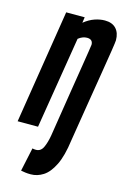

<svg xmlns="http://www.w3.org/2000/svg" viewBox="-130 -607 580 882"><g transform="rotate(15 159.5 -165.5)"><path d="M249 21Q239 97 217.5 140.5Q196 184 168 202Q140 220 109 220Q94 220 83 218.5Q72 217 62 215L86 103Q94 105 103 105Q126 105 137 81.5Q148 58 154 23Q175 -109 188 -192.5Q201 -276 209 -323.5Q217 -371 220 -393Q223 -415 224 -420.5Q225 -426 225 -427Q225 -453 197 -453Q176 -453 156 -437L85 0H-12L74 -541H162L158 -514Q183 -534 208 -542.5Q233 -551 256 -551Q291 -551 309.5 -531Q328 -511 328 -476Q328 -469 321.5 -426.5Q315 -384 303.5 -314.5Q292 -245 278 -158.5Q264 -72 249 21Z"/></g></svg>

Font: Georama Extra Condensed SemiBold
Style: Italic
Weight: 600
Width: 2
Italic angle: -9°
Designer: Jean-Baptiste Levee
Foundry: Production Type
Version: Version 1.000